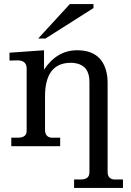

<svg xmlns="http://www.w3.org/2000/svg" viewBox="-20 -724 651 951"><path d="M443 -684 205 -533H169L326 -704H443ZM589 207H347V165H379Q418 165 422 138Q423 133 423 127V-319Q423 -399 354 -411Q343 -413 331 -413Q203 -413 203 -246V-81Q203 -46 234 -42Q236 -42 267 -42H278V0H36V-42H68Q105 -42 111 -66Q112 -72 112 -81V-385Q112 -424 68 -425L27 -424V-463L198 -475V-379Q262 -475 362 -475Q479 -475 506 -372Q513 -346 513 -315V127Q513 162 545 165Q542 165 583 165H589Z"/></svg>

Font: cwTeXKai
Style: Medium
Weight: 500
Version: Version 1.17